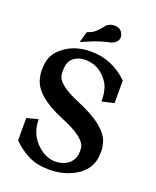

<svg xmlns="http://www.w3.org/2000/svg" viewBox="-141 -828 747 922"><g transform="rotate(20 232.0 -367.0)"><path d="M223.6 12.2Q162.1 12.2 118.2 -9.3Q74.2 -30.8 36.1 -68.8V-183.1L94.2 -198.2Q94.2 -128.9 137.5 -83Q180.7 -37.1 232.9 -34.2Q301.8 -34.2 326.2 -84Q333.5 -99.1 333.5 -126.5Q333.5 -131.8 332 -140.6Q324.7 -189 199.7 -240.2Q54.2 -299.8 33.7 -380.4Q27.3 -404.8 27.3 -419.9Q27.3 -465.8 37.6 -490Q47.9 -514.2 65.4 -530.8Q124.5 -589.8 220.2 -589.8Q329.1 -589.8 410.2 -510.7V-395.5L348.6 -381.3Q348.6 -440.9 327.6 -474.4Q306.6 -507.8 275.9 -525.1Q245.1 -542.5 210.9 -543Q200.7 -543 187.7 -541Q174.8 -539.1 158.4 -530Q142.1 -521 132.8 -504.4Q123.5 -487.8 123.5 -452.6Q123.5 -426.8 135.7 -410.6Q162.1 -376 241.7 -342.8Q401.4 -277.3 423.3 -197.3Q429.7 -173.8 429.7 -158.2Q429.7 -153.3 428.7 -149.4V-144.5Q428.7 -61 348.6 -17.6Q293.5 12.2 223.6 12.2ZM152.3 -613.8 168 -669.4Q179.2 -673.8 181.9 -675.5Q184.6 -677.2 187 -677.2Q202.6 -684.1 219 -701.7Q235.4 -719.2 239.7 -726.1Q245.6 -734.9 261.2 -741.7Q271.5 -745.6 282.2 -745.6Q317.9 -745.6 327.6 -715.3Q330.1 -709 330.1 -703.1Q330.1 -678.7 303.2 -666.5L296.4 -663.6Q238.3 -650.9 199.7 -633.8Z"/></g></svg>

Font: Quaaykop
Style: Bold
Weight: 700
Designer: Tup Wanders
Foundry: Free font, DO NOT SELL
Version: Version 1.00;July 31, 2023;FontCreator 11.5.0.2430 64-bit